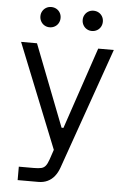

<svg xmlns="http://www.w3.org/2000/svg" viewBox="-60 -754 639 981"><g transform="rotate(5 260.0 -263.0)"><path d="M68.4 115.7H144Q169.9 115.7 183.6 112.3Q197.3 108.9 205.8 98.1Q214.4 87.4 222.2 64.5L419.9 -520.5H500L280.8 102.5Q271.5 128.4 256.8 146.7Q242.2 165 221.4 174.8Q200.7 184.6 174.8 184.6H68.4ZM251.5 -101.6H289.1V-82H251.5ZM24.4 -520.5H106L308.1 0L293.5 52.7H254.4ZM111.3 -659.7Q111.3 -674.3 118.2 -686Q125 -697.8 136.7 -704.6Q148.5 -711.4 162.6 -711.4Q177.4 -711.4 189.3 -704.7Q201.2 -697.9 208 -686.1Q214.8 -674.3 214.8 -659.7Q214.8 -645 208 -633.1Q201.2 -621.1 189.3 -614.3Q177.3 -607.4 162.6 -607.4Q148.5 -607.4 136.7 -614.3Q125 -621.1 118.2 -633.1Q111.3 -645 111.3 -659.7ZM328.1 -659.7Q328.1 -674.3 335 -686Q341.8 -697.8 353.5 -704.6Q365.3 -711.4 379.4 -711.4Q394.2 -711.4 406.1 -704.7Q418 -697.9 424.8 -686.1Q431.6 -674.3 431.6 -659.7Q431.6 -645 424.8 -633.1Q418 -621.1 406.1 -614.3Q394.1 -607.4 379.4 -607.4Q365.3 -607.4 353.5 -614.3Q341.8 -621.1 335 -633.1Q328.1 -645 328.1 -659.7Z"/></g></svg>

Font: Wand UI Pro
Style: Regular
Weight: 400
Designer: Andreas Faust
Version: Version 1.003;FEAKit 1.0